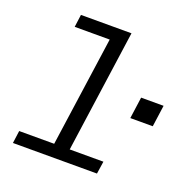

<svg xmlns="http://www.w3.org/2000/svg" viewBox="-128 -843 945 964"><g transform="rotate(20 344.5 -360.5)"><path d="M42 0 51 -67H238L321 -654H134L143 -721H413L321 -67H501L491 0ZM553 -319 569 -434H689L673 -319Z"/></g></svg>

Font: Chivo Mono Medium Light
Style: Italic
Weight: 300
Italic angle: -8.05°
Monospace: yes
Version: Version 1.008